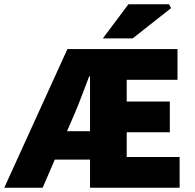

<svg xmlns="http://www.w3.org/2000/svg" viewBox="-42 -880 916 900"><path d="M-22 0 274 -650H790V-506H552V-404H754V-260H552V-144H800V0H380V-522H376Q358 -476 341.5 -431.5Q325 -387 308 -348L158 0ZM130 -132V-265H468V-132ZM440 -700 560 -860H750L760 -842L580 -700Z"/></svg>

Font: Mada Black
Style: Regular
Weight: 900
Designer: Khaled Hosny
Version: Version 1.5